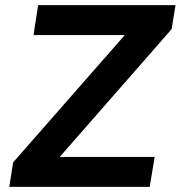

<svg xmlns="http://www.w3.org/2000/svg" viewBox="-20 -725 701 745"><path d="M16 0 31 -95 509 -640 520 -589H110L128 -705H661L646 -612L167 -65L156 -116H580L561 0Z"/></svg>

Font: Nunito Sans 7pt
Style: Bold Italic
Weight: 700
Italic angle: -9°
Version: Version 3.101;gftools[0.9.27]